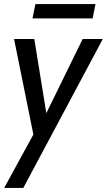

<svg xmlns="http://www.w3.org/2000/svg" viewBox="-36 -681 524 943"><path d="M-15.5 242 148.5 -58 136 19.5 33 -489.5H132.5L198.5 -82L172 -85.5L370 -489.5H469L78.5 242ZM123.5 -590.5 138 -661H433L419 -590.5Z"/></svg>

Font: Cabin
Style: Italic
Weight: 400
Width: 4
Italic angle: -10°
Designer: Pablo Impallari
Foundry: Pablo Impallari. http://www.impallari.com Igino Marini. http://www.ikern.com
Version: Version 3.001